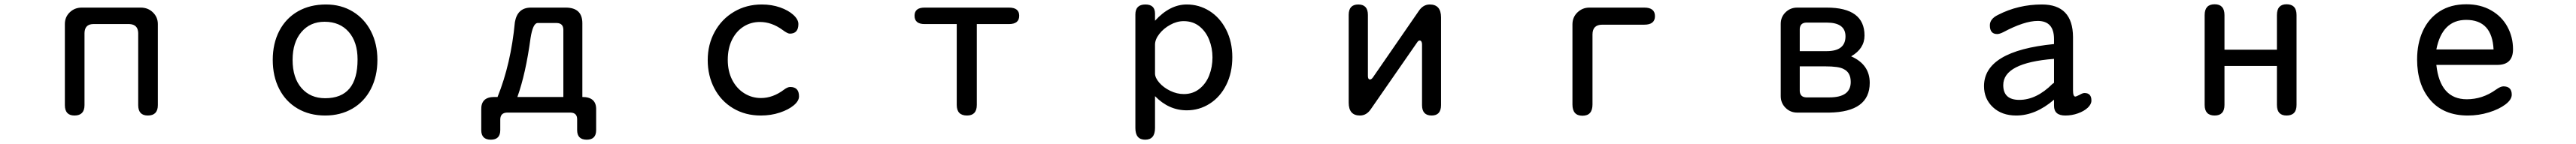

<svg xmlns="http://www.w3.org/2000/svg" viewBox="-20 -520 12040 675"><path d="M585 -407.2H415Q376 -406.2 375 -365.2V-27.3Q375 21.5 328.1 21.5Q283.2 21.5 283.2 -27.3V-407.2Q283.2 -440.4 306.2 -462.4Q329.1 -484.4 362.3 -484.4H637.7Q671.9 -484.4 694.8 -461.9Q717.8 -439.5 717.8 -407.2V-27.3Q717.8 21.5 670.9 21.5Q626 21.5 626 -27.3V-365.2Q625 -405.3 585 -407.2Z M1744.1 -239.3Q1744.1 -162.1 1713.4 -102.5Q1682.6 -43 1627 -10.7Q1571.3 21.5 1500 21.5Q1426.8 21.5 1371.1 -11.2Q1315.4 -43.9 1285.2 -103Q1254.9 -162.1 1254.9 -239.3Q1254.9 -316.4 1285.6 -375.5Q1316.4 -434.6 1372.6 -466.8Q1428.7 -499 1503.9 -499Q1574.2 -499 1628.9 -465.8Q1683.6 -432.6 1713.9 -373.5Q1744.1 -314.5 1744.1 -239.3ZM1347.7 -239.3Q1347.7 -155.3 1389.2 -107.4Q1430.7 -59.6 1500 -59.6Q1651.4 -59.6 1651.4 -241.2Q1651.4 -323.2 1609.9 -370.6Q1568.4 -418 1497.1 -418Q1429.7 -418 1388.7 -369.6Q1347.7 -321.3 1347.7 -239.3Z M2386.7 -416Q2398.4 -484.4 2461.9 -484.4H2626Q2702.1 -483.4 2702.1 -411.1V-65.4Q2768.6 -65.4 2766.6 -4.9V89.8Q2766.6 134.8 2722.7 134.8Q2677.7 134.8 2677.7 89.8V39.1Q2677.7 8.8 2647.5 7.8H2349.6Q2319.3 8.8 2318.4 39.1V89.8Q2318.4 134.8 2274.4 134.8Q2229.5 134.8 2229.5 89.8V-4.9Q2227.5 -65.4 2290 -65.4H2305.7Q2368.2 -220.7 2386.7 -416ZM2583 -412.1H2492.2Q2470.7 -410.2 2460 -341.8Q2437.5 -174.8 2398.4 -65.4H2613.3V-381.8Q2612.3 -411.1 2583 -412.1Z M3711.9 -407.2Q3711.9 -362.3 3671.9 -362.3Q3661.1 -362.3 3637.7 -379.9Q3586.9 -417 3532.2 -417Q3489.3 -417 3455.1 -395Q3420.9 -373 3401.4 -333Q3381.8 -293 3381.8 -239.3Q3381.8 -186.5 3402.3 -146Q3422.9 -105.5 3458.5 -83Q3494.1 -60.5 3537.1 -60.5Q3592.8 -60.5 3644.5 -99.6Q3661.1 -112.3 3673.8 -112.3Q3714.8 -112.3 3714.8 -68.4Q3714.8 -46.9 3690.4 -26.4Q3666 -5.9 3625 7.8Q3584 21.5 3536.1 21.5Q3463.9 21.5 3407.2 -12.2Q3350.6 -45.9 3319.3 -105.5Q3288.1 -165 3288.1 -238.3Q3288.1 -311.5 3320.8 -371.1Q3353.5 -430.7 3411.1 -464.8Q3468.8 -499 3541 -499Q3586.9 -499 3626 -485.4Q3665 -471.7 3688.5 -450.2Q3711.9 -428.7 3711.9 -407.2Z M4500 21.5Q4452.1 21.5 4452.1 -28.3V-407.2H4301.8Q4254.9 -407.2 4254.9 -446.3Q4254.9 -484.4 4301.8 -484.4H4696.3Q4744.1 -484.4 4744.1 -446.3Q4744.1 -407.2 4696.3 -407.2H4545.9V-28.3Q4545.9 21.5 4500 21.5Z M5527.3 -499Q5585 -499 5633.8 -468.3Q5682.6 -437.5 5711.4 -380.9Q5740.2 -324.2 5740.2 -252Q5740.2 -178.7 5711.9 -122.1Q5683.6 -65.4 5634.8 -34.2Q5585.9 -2.9 5527.3 -2.9Q5443.4 -2.9 5378.9 -69.3V80.1Q5378.9 134.8 5333 134.8Q5287.1 134.8 5287.1 80.1V-452.1Q5287.1 -499 5334 -499Q5378.9 -499 5378.9 -456.1V-422.9Q5448.2 -499 5527.3 -499ZM5513.7 -79.1Q5555.7 -79.1 5586.4 -103.5Q5617.2 -127.9 5632.3 -167Q5647.5 -206.1 5647.5 -251Q5647.5 -294.9 5631.8 -334Q5616.2 -373 5585.9 -397Q5555.7 -420.9 5512.7 -420.9Q5481.4 -420.9 5450.2 -403.8Q5418.9 -386.7 5398.9 -360.8Q5378.9 -335 5378.9 -310.5V-175.8Q5378.9 -155.3 5398.9 -132.3Q5418.9 -109.4 5450.2 -94.2Q5481.4 -79.1 5513.7 -79.1Z M6616.2 -330.1Q6609.4 -330.1 6603.5 -320.3L6388.7 -9.8Q6368.2 21.5 6336.9 21.5Q6284.2 21.5 6284.2 -39.1V-450.2Q6284.2 -499 6329.1 -499Q6374 -499 6374 -450.2V-164.1Q6374 -147.5 6383.8 -147.5Q6390.6 -147.5 6397.5 -157.2L6611.3 -467.8Q6631.8 -499 6663.1 -499Q6715.8 -499 6715.8 -438.5V-27.3Q6715.8 21.5 6671.9 21.5Q6627 21.5 6627 -27.3V-312.5Q6627 -320.3 6624 -325.2Q6621.1 -330.1 6616.2 -330.1Z M7409.2 -484.4H7666Q7715.8 -484.4 7715.8 -444.3Q7715.8 -404.3 7666 -404.3H7469.7Q7423.8 -404.3 7423.8 -358.4V-30.3Q7423.8 22.5 7377 22.5Q7330.1 22.5 7330.1 -30.3V-405.3Q7330.1 -439.5 7353.5 -461.9Q7377 -484.4 7409.2 -484.4Z M8719.7 -131.8Q8719.7 4.9 8530.3 7.8H8380.9Q8348.6 7.8 8326.2 -14.6Q8303.7 -37.1 8303.7 -69.3V-408.2Q8303.7 -440.4 8326.2 -462.4Q8348.6 -484.4 8380.9 -484.4H8518.6Q8695.3 -484.4 8695.3 -353.5Q8695.3 -292 8632.8 -255.9Q8719.7 -217.8 8719.7 -131.8ZM8606.4 -349.6Q8606.4 -414.1 8518.6 -414.1H8422.9Q8394.5 -413.1 8392.6 -384.8V-280.3H8518.6Q8606.4 -280.3 8606.4 -349.6ZM8422.9 -63.5H8531.2Q8630.9 -63.5 8630.9 -135.7Q8630.9 -180.7 8597.7 -196.3Q8576.2 -209 8510.7 -209H8392.6V-92.8Q8394.5 -64.5 8422.9 -63.5Z M9404.3 21.5Q9336.9 21.5 9295.4 -17.6Q9253.9 -56.6 9253.9 -116.2Q9253.9 -281.2 9581.1 -313.5V-336.9Q9581.1 -421.9 9504.9 -421.9Q9442.4 -421.9 9343.8 -369.1Q9326.2 -360.4 9315.4 -360.4Q9281.2 -360.4 9281.2 -401.4Q9281.2 -431.6 9319.3 -450.2Q9414.1 -499 9524.4 -499Q9668.9 -499 9669.9 -346.7V-96.7Q9669.9 -67.4 9680.7 -67.4Q9684.6 -67.4 9700.2 -75.2Q9714.8 -84 9723.6 -84Q9755.9 -84 9755.9 -48.8Q9755.9 -31.2 9738.8 -15.1Q9721.7 1 9693.4 11.2Q9665 21.5 9633.8 21.5Q9581.1 21.5 9581.1 -24.4V-52.7Q9495.1 21.5 9404.3 21.5ZM9343.8 -121.1Q9343.8 -51.8 9418.9 -51.8Q9499 -51.8 9574.2 -127Q9581.1 -130.9 9581.1 -132.8V-244.1Q9343.8 -225.6 9343.8 -121.1Z M10623 -449.2Q10623 -500 10668 -500Q10714.8 -500 10714.8 -449.2V-28.3Q10714.8 21.5 10668 21.5Q10623 21.5 10623 -28.3V-210.9H10377.9V-28.3Q10377.9 21.5 10332 21.5Q10285.2 21.5 10285.2 -28.3V-449.2Q10285.2 -500 10332 -500Q10377.9 -500 10377.9 -449.2V-287.1H10623Z M11510.7 -54.7Q11584 -54.7 11646.5 -99.6Q11668 -115.2 11681.6 -115.2Q11720.7 -115.2 11720.7 -76.2Q11720.7 -52.7 11690.9 -30.3Q11661.1 -7.8 11613.8 6.8Q11566.4 21.5 11515.6 21.5Q11402.3 21.5 11340.3 -50.8Q11278.3 -123 11278.3 -241.2Q11278.3 -316.4 11305.2 -375Q11332 -433.6 11383.8 -466.8Q11435.5 -500 11508.8 -500Q11574.2 -500 11624 -471.7Q11673.8 -443.4 11700.2 -395Q11726.6 -346.7 11726.6 -289.1Q11726.6 -215.8 11653.3 -215.8H11368.2Q11385.7 -54.7 11510.7 -54.7ZM11507.8 -426.8Q11395.5 -426.8 11368.2 -288.1H11635.7Q11628.9 -426.8 11507.8 -426.8Z"/></svg>

Font: KTXP_ComRound
Style: Medium
Weight: 500
Version: Version 1.01;May 16, 2022;FontCreator 13.0.0.2683 64-bit